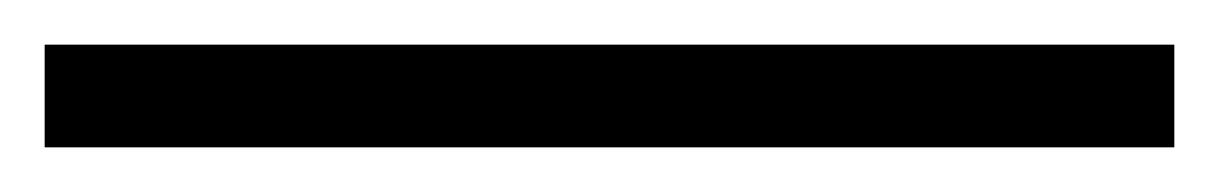

<svg xmlns="http://www.w3.org/2000/svg" viewBox="-23 -826 546 86"><path d="M503 -760H-3V-806H503Z"/></svg>

Font: Noto Sans Georgian Light
Style: Regular
Weight: 300
Version: Version 2.002